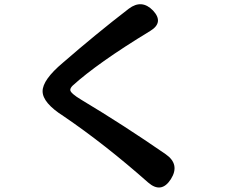

<svg xmlns="http://www.w3.org/2000/svg" viewBox="-20 -821 1040 888"><path d="M665 23Q466 -153 275 -283Q177 -345 177 -399Q177 -452 271 -531Q347 -597 422.5 -659Q498 -721 576 -781Q636 -826 688 -772Q739 -717 675 -678Q550 -602 461 -539Q372 -476 316 -425Q305 -414 305 -405Q305 -390 357 -359Q549 -244 746 -108Q814 -61 770 8Q726 76 665 23Z"/></svg>

Font: MaokenZhuyuanTi
Style: Regular
Weight: 400
Designer: Fontworks Inc & LongZhuTi team: ZERO子、时光羊、荆南、频凡、刘鹏、Little White Dog、帆影Magmeta、奈白不弍、白日月球、ChaoTawei、雨三（排名不分先后）
Version: Version 1.000; 20230222